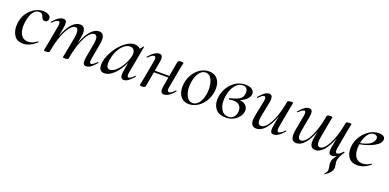

<svg xmlns="http://www.w3.org/2000/svg" viewBox="-7 -1141 4253 2100"><g transform="rotate(20 2120.0 -90.5)"><path d="M308 -68Q311 -68 313.5 -64Q316 -60 314 -58Q237 13 158 13Q92 13 59.5 -32Q27 -77 27 -144Q27 -174 33 -202Q44 -261 78.5 -306Q113 -351 159 -375Q205 -399 250 -399Q286 -399 312.5 -383.5Q339 -368 339 -342Q339 -325 329 -313Q319 -301 300 -301Q269 -301 260 -337Q249 -375 212 -375Q170 -375 143 -336.5Q116 -298 105 -234Q98 -194 98 -168Q98 -104 125 -65Q152 -26 206 -26Q255 -26 306 -67Z M524 -347Q524 -332 519 -302L501 -198Q535 -293 581.5 -346Q628 -399 678 -399Q740 -399 740 -322Q740 -300 734 -268L721 -197Q756 -293 802.5 -346Q849 -399 899 -399Q960 -399 960 -323Q960 -299 954 -267L922 -89Q919 -74 919 -63Q919 -34 937 -34Q947 -34 962 -45Q977 -56 999 -77Q1001 -79 1003 -79Q1006 -79 1008 -75.5Q1010 -72 1007 -69Q973 -29 946.5 -10Q920 9 894 9Q874 9 865 -2.5Q856 -14 856 -39Q856 -56 861 -89L890 -248Q895 -281 895 -300Q895 -354 860 -354Q831 -354 799.5 -316.5Q768 -279 739 -205.5Q710 -132 691 -31L687 -9Q686 -1 676 3.5Q666 8 648 8Q622 8 622 1Q623 -5 628.5 -30Q634 -55 637 -74L670 -249Q674 -273 674 -297Q674 -354 639 -354Q610 -354 577.5 -314Q545 -274 516 -198Q487 -122 469 -20L467 -9Q462 8 427 8Q401 8 401 1L416 -71L457 -297Q460 -312 460 -322Q460 -353 441 -353Q417 -353 375 -309Q374 -308 372 -308Q369 -308 367 -311.5Q365 -315 367 -317Q401 -357 430 -376Q459 -395 486 -395Q506 -395 515 -383.5Q524 -372 524 -347Z M1418 -405 1360 -89Q1357 -74 1357 -62Q1357 -34 1374 -34Q1395 -34 1436 -77Q1437 -78 1439 -78Q1442 -78 1444 -74.5Q1446 -71 1444 -69Q1411 -30 1384 -10.5Q1357 9 1332 9Q1312 9 1302.5 -3Q1293 -15 1293 -41Q1293 -57 1298 -89L1314 -184Q1271 -93 1215 -40Q1159 13 1106 13Q1076 13 1059.5 -5.5Q1043 -24 1043 -62Q1043 -71 1045 -91Q1055 -160 1098.5 -232.5Q1142 -305 1201 -352Q1260 -399 1312 -399Q1354 -399 1380 -372Q1399 -388 1406 -407Q1408 -409 1410 -409Q1413 -409 1416 -407.5Q1419 -406 1418 -405ZM1151 -44Q1185 -44 1222.5 -79Q1260 -114 1289.5 -167Q1319 -220 1329 -269Q1332 -283 1332 -296Q1332 -325 1317 -342Q1302 -359 1274 -359Q1240 -359 1206 -331.5Q1172 -304 1147 -256Q1122 -208 1113 -148Q1109 -116 1109 -106Q1109 -44 1151 -44Z M1483 -317Q1517 -357 1546 -376Q1575 -395 1602 -395Q1622 -395 1631 -383.5Q1640 -372 1640 -347Q1640 -332 1635 -302L1617 -203H1786L1817 -378Q1819 -386 1829 -390.5Q1839 -395 1856 -395Q1883 -395 1883 -388L1879 -366Q1869 -319 1868 -313L1827 -90Q1824 -75 1824 -64Q1824 -34 1844 -34Q1867 -34 1908 -78Q1909 -79 1911 -79Q1915 -79 1917 -75.5Q1919 -72 1917 -69Q1883 -29 1854 -10.5Q1825 8 1799 8Q1779 8 1769.5 -3.5Q1760 -15 1760 -40Q1760 -56 1765 -84L1783 -183H1614L1583 -9Q1581 -1 1571 3.5Q1561 8 1544 8Q1517 8 1517 1L1521 -19Q1530 -62 1532 -74L1573 -297Q1576 -312 1576 -322Q1576 -353 1557 -353Q1533 -353 1491 -309Q1490 -308 1488 -308Q1485 -308 1483 -311.5Q1481 -315 1483 -317Z M2261 -83Q2227 -36 2182 -11Q2137 14 2090 14Q2028 14 1994.5 -28.5Q1961 -71 1961 -139Q1961 -161 1966 -193Q1977 -252 2008.5 -299Q2040 -346 2085 -372.5Q2130 -399 2180 -399Q2244 -399 2278.5 -357.5Q2313 -316 2313 -248Q2313 -222 2307 -193Q2294 -130 2261 -83ZM2243 -212Q2243 -280 2218.5 -327.5Q2194 -375 2149 -375Q2111 -375 2080 -338Q2049 -301 2037 -236Q2030 -198 2030 -169Q2030 -102 2055.5 -56.5Q2081 -11 2125 -11Q2164 -11 2194.5 -48Q2225 -85 2237 -149Q2243 -181 2243 -212Z M2697 -131Q2697 -100 2675.5 -66Q2654 -32 2613.5 -9Q2573 14 2518 14Q2443 14 2405 -28.5Q2367 -71 2367 -137Q2367 -167 2372 -188Q2383 -243 2414.5 -291.5Q2446 -340 2495 -369.5Q2544 -399 2604 -399Q2652 -399 2679.5 -379.5Q2707 -360 2707 -330Q2707 -299 2678 -267.5Q2649 -236 2600 -219Q2645 -215 2671 -191Q2697 -167 2697 -131ZM2463 -47Q2490 -4 2542 -4Q2586 -4 2608.5 -33.5Q2631 -63 2631 -106Q2631 -144 2607.5 -167Q2584 -190 2539 -190Q2523 -190 2493 -185H2492Q2488 -185 2485.5 -187.5Q2483 -190 2483 -193Q2483 -199 2489 -200Q2543 -214 2572 -226Q2601 -238 2616.5 -256.5Q2632 -275 2636 -306Q2637 -311 2637 -321Q2637 -352 2620.5 -367Q2604 -382 2577 -382Q2528 -382 2491 -334.5Q2454 -287 2441 -216Q2435 -185 2435 -155Q2435 -90 2463 -47Z M2767 -311Q2765 -314 2768 -317Q2803 -357 2829 -376Q2855 -395 2881 -395Q2920 -395 2920 -346Q2920 -327 2914 -297L2882 -138Q2876 -108 2876 -87Q2876 -32 2916 -32Q2948 -32 2982 -73Q3016 -114 3045.5 -192Q3075 -270 3094 -377Q3096 -385 3106 -389.5Q3116 -394 3134 -394Q3160 -394 3160 -387L3156 -367Q3147 -324 3145 -312L3104 -89Q3102 -80 3102 -64Q3102 -33 3120 -33Q3132 -33 3149 -44.5Q3166 -56 3186 -77Q3187 -78 3189 -78Q3192 -78 3194 -74.5Q3196 -71 3194 -69Q3159 -28 3131 -9.5Q3103 9 3076 9Q3056 9 3047 -2Q3038 -13 3038 -38Q3038 -54 3043 -84L3063 -198Q3027 -98 2978.5 -42.5Q2930 13 2877 13Q2810 13 2810 -63Q2810 -82 2817 -119L2853 -297Q2856 -312 2856 -322Q2856 -352 2837 -352Q2827 -352 2812.5 -341Q2798 -330 2776 -309Q2774 -307 2772 -307Q2769 -307 2767 -311Z M3716 -38Q3716 -54 3721 -84L3740 -188Q3705 -93 3659 -40Q3613 13 3562 13Q3500 13 3500 -63Q3500 -87 3506 -118L3518 -184Q3483 -90 3437.5 -38.5Q3392 13 3342 13Q3310 13 3295 -6Q3280 -25 3280 -65Q3280 -84 3285 -119L3318 -297Q3321 -314 3321 -324Q3321 -352 3304 -352Q3293 -352 3278 -341.5Q3263 -331 3241 -309Q3239 -307 3238 -307Q3235 -307 3232.5 -310.5Q3230 -314 3233 -317Q3267 -357 3293.5 -376Q3320 -395 3346 -395Q3366 -395 3375.5 -383.5Q3385 -372 3385 -347Q3385 -327 3379 -297L3350 -138Q3345 -105 3345 -86Q3345 -58 3353.5 -45Q3362 -32 3380 -32Q3408 -32 3440 -69.5Q3472 -107 3500.5 -180Q3529 -253 3548 -354L3552 -377Q3554 -385 3564 -389.5Q3574 -394 3592 -394Q3618 -394 3618 -387Q3617 -381 3611.5 -356Q3606 -331 3603 -312L3571 -137Q3566 -105 3566 -87Q3566 -32 3601 -32Q3630 -32 3662 -71Q3694 -110 3723 -184Q3752 -258 3771 -358L3774 -377Q3775 -385 3785 -389.5Q3795 -394 3813 -394Q3839 -394 3839 -387L3824 -315L3783 -89Q3781 -80 3781 -64Q3781 -33 3799 -33Q3822 -33 3863 -77L3865 -78Q3869 -78 3872 -74.5Q3875 -71 3873 -69Q3828 -5 3823 39Q3822 43 3822 51Q3822 67 3827 87Q3831 111 3831 121Q3831 129 3830 132Q3827 152 3810.5 175Q3794 198 3751 227Q3751 228 3750 228Q3748 228 3745.5 224.5Q3743 221 3744 220Q3768 199 3772 175Q3773 170 3773 162Q3773 151 3769 129Q3764 109 3764 91Q3764 64 3773.5 44Q3783 24 3809 -9Q3781 9 3755 9Q3735 9 3725.5 -2.5Q3716 -14 3716 -38Z M4193 -58Q4196 -58 4198.5 -55Q4201 -52 4199 -49Q4128 12 4050 12Q3984 12 3951 -29Q3918 -70 3918 -135Q3918 -157 3923 -185Q3933 -237 3966.5 -286.5Q4000 -336 4050 -367.5Q4100 -399 4156 -399Q4191 -399 4210 -386.5Q4229 -374 4229 -353Q4229 -306 4160.5 -267.5Q4092 -229 3995 -212Q3991 -188 3991 -160Q3991 -99 4017.5 -62Q4044 -25 4095 -25Q4150 -25 4192 -58ZM4150 -324Q4152 -334 4152 -337Q4152 -354 4139.5 -363Q4127 -372 4109 -372Q4068 -372 4039 -331.5Q4010 -291 3997 -226Q4135 -252 4150 -324Z"/></g></svg>

Font: CormorantInfant-MediumItalic
Style: Italic
Weight: 500
Italic angle: -10°
Designer: Christian Thalmann (Catharsis Fonts)
Foundry: Catharsis Fonts
Version: Version 3.303